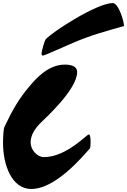

<svg xmlns="http://www.w3.org/2000/svg" viewBox="-20 -1235 840 1270"><path d="M462.4 -951.2C583 -1003.4 672.4 -1025.9 800.3 -1063C800.3 -1093.3 764.6 -1214.8 725.6 -1214.8C620.1 -1214.8 317.9 -1019.5 280.8 -973.1C275.4 -966.3 254.9 -899.9 254.9 -877.9C254.9 -870.1 259.3 -867.2 265.1 -867.2C272 -867.2 385.7 -918 462.4 -951.2ZM0 -291C0 -140.6 59.1 15.1 187 15.1C308.1 15.1 446.8 -106 564.5 -241.7C568.8 -247.6 573.7 -250.5 576.2 -256.3C577.6 -260.3 579.1 -278.8 579.1 -297.9C579.1 -320.8 576.7 -345.2 568.4 -345.2C565.4 -345.2 562 -343.3 559.1 -341.3C515.1 -306.2 397.5 -195.8 270.5 -195.8C224.6 -195.8 182.6 -245.1 182.6 -292.5C182.6 -339.8 208.5 -381.3 247.1 -420.9C270.5 -444.8 490.2 -640.6 490.2 -758.3C490.2 -800.3 445.3 -807.6 407.2 -807.6C292 -807.6 205.1 -699.7 175.8 -665C105 -582.5 62 -506.8 9.3 -395.5C2.9 -381.3 0 -328.1 0 -291Z"/></svg>

Font: Bodega Script
Style: Medium
Weight: 500
Italic angle: 39.7°
Version: Version 001.000